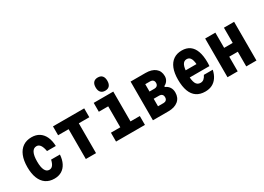

<svg xmlns="http://www.w3.org/2000/svg" viewBox="-13 -1756 3627 2642"><g transform="rotate(-30 1800.0 -435.5)"><path d="M313 19Q234 19 179 -18.5Q124 -56 95 -128.5Q66 -201 66 -304Q66 -410 96 -483.5Q126 -557 182.5 -595.5Q239 -634 319 -634Q390 -634 440.5 -602Q491 -570 519.5 -509.5Q548 -449 551 -362H411Q400 -427 377 -460Q354 -493 318 -493Q270 -493 245.5 -445.5Q221 -398 221 -304Q221 -215 244 -168.5Q267 -122 311 -122Q345 -122 367 -149.5Q389 -177 401 -232H541Q536 -153 507 -96.5Q478 -40 429 -10.5Q380 19 313 19Z M819 0V-474H652V-615H1148V-474H981V0Z M1299 -615H1610V-141H1758V0H1299V-141H1448V-474H1299ZM1521 -680Q1476 -680 1452 -707Q1428 -734 1428 -785Q1428 -837 1452 -863.5Q1476 -890 1521 -890Q1567 -890 1590.5 -863Q1614 -836 1614 -785Q1614 -734 1590.5 -707Q1567 -680 1521 -680Z M1885 0V-615H2122Q2220 -615 2275.5 -570.5Q2331 -526 2331 -445Q2331 -406 2310.5 -375Q2290 -344 2256 -329V-314Q2296 -299 2320 -263.5Q2344 -228 2344 -178Q2344 -94 2287 -47Q2230 0 2131 0ZM2042 -132H2131Q2156 -132 2172.5 -147Q2189 -162 2189 -191Q2189 -221 2172.5 -236Q2156 -251 2131 -251H2042ZM2042 -366H2122Q2147 -366 2163.5 -381Q2180 -396 2180 -425Q2180 -453 2163.5 -468Q2147 -483 2122 -483H2042Z M2582 -370H2852L2793 -314Q2793 -409 2772.5 -453Q2752 -497 2707 -497Q2660 -497 2638 -450.5Q2616 -404 2616 -311Q2616 -211 2638 -164.5Q2660 -118 2712 -118Q2742 -118 2764 -135.5Q2786 -153 2805 -191H2946Q2931 -122 2898.5 -75Q2866 -28 2819 -4.5Q2772 19 2709 19Q2628 19 2573 -18Q2518 -55 2490.5 -128.5Q2463 -202 2463 -311Q2463 -415 2491.5 -487Q2520 -559 2574.5 -596.5Q2629 -634 2707 -634Q2782 -634 2832.5 -598Q2883 -562 2908.5 -491Q2934 -420 2934 -314Q2934 -295 2933 -283Q2932 -271 2931 -257H2582Z M3070 0V-615H3232V-373H3368V-615H3530V0H3368V-233H3232V0Z"/></g></svg>

Font: Martian Mono Condensed
Style: Bold
Weight: 700
Width: 3
Designer: Roman Shamin
Foundry: Evil Martians
Version: Version 1.000